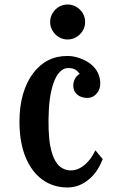

<svg xmlns="http://www.w3.org/2000/svg" viewBox="-20 -807 540 847"><path d="M278.3 -787.1Q299.3 -787.1 316.9 -776.6Q334.5 -766.1 345.2 -748.5Q355.5 -731 355.5 -710Q355.5 -689 345 -671.4Q334.5 -653.8 316.9 -643.6Q299.8 -632.8 278.3 -632.8Q257.3 -632.8 239.7 -643.3Q222.2 -653.8 211.9 -671.4Q201.2 -688.5 201.2 -710Q201.2 -731 211.7 -748.5Q222.2 -766.1 239.7 -776.9Q257.3 -787.1 278.3 -787.1ZM276.9 -560.1Q301.3 -560.1 324.5 -552.7Q347.7 -545.4 367.2 -533.7Q404.8 -509.8 417 -472.7Q422.9 -454.1 422.1 -435.3Q421.4 -416.5 413.1 -403.3Q395 -375 365.2 -375Q338.4 -375 320.8 -389.6Q303.2 -404.3 303.2 -429.2Q303.2 -444.8 310.5 -459.2Q317.9 -473.6 332 -481Q322.8 -493.2 312 -500Q301.3 -506.8 280.8 -506.8Q256.8 -506.8 237.3 -482.2Q217.8 -457.5 206.1 -405.3Q198.2 -370.6 195.6 -324.5Q192.9 -278.3 194.6 -234.9Q196.3 -191.4 201.7 -163.1Q210 -121.1 223.9 -97.4Q237.8 -73.7 255.9 -64.5Q272.9 -55.2 292 -55.2Q323.7 -55.2 352.5 -78.9Q381.3 -102.5 400.9 -144L433.1 -105Q424.3 -81.5 410.4 -59.3Q396.5 -37.1 376.5 -19.5Q356.9 -1.5 331.8 9.3Q306.6 20 276.9 20Q215.8 20 168.2 -13.7Q120.6 -47.4 93.3 -112.3Q65.9 -178.2 65.9 -270Q65.9 -337.9 81.5 -391.6Q97.2 -445.3 125.5 -482.9Q183.1 -560.1 276.9 -560.1Z"/></svg>

Font: BIZ UDMincho
Style: Bold
Weight: 700
Monospace: yes
Designer: TypeBank Co., Ltd.
Foundry: Morisawa Inc.
Version: Version 1.06